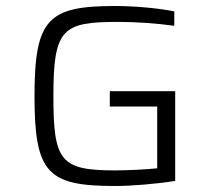

<svg xmlns="http://www.w3.org/2000/svg" viewBox="-20 -612 716 640"><path d="M364 8C419 8 503 1 564 -9V-308H346V-257H504V-51C467 -47 403 -44 364 -44C181 -44 158 -75 158 -292C158 -517 188 -539 375 -539C435 -539 504 -534 561 -526V-574C508 -585 426 -592 364 -592C141 -592 95 -550 95 -292C95 -34 139 8 364 8Z"/></svg>

Font: Saira UNSAM Light SC
Style: Regular
Weight: 300
Designer: Hector Gatti with collaboration of the Omnibus-Type team
Foundry: Omnibus-Type
Version: Version 1.072;PS 001.072;hotconv 1.0.88;makeotf.lib2.5.64775